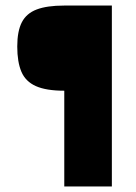

<svg xmlns="http://www.w3.org/2000/svg" viewBox="-20 -548 487 690"><path d="M382 -528V122H211V-222Q146 -222 109 -238.5Q72 -255 57 -290Q42 -325 42 -381Q42 -436 58.5 -468Q75 -500 112 -514Q149 -528 210 -528Z"/></svg>

Font: r_Genos
Style: Bold
Weight: 700
Designer: Robert E. Leuschke
Foundry: Robert E. Leuschke
Version: Version 2.000;June 29, 2024;FontCreator 14.0.0.2814 32-bit